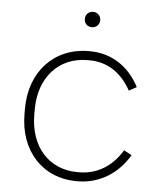

<svg xmlns="http://www.w3.org/2000/svg" viewBox="-51 -732 657 782"><g transform="rotate(5 277.5 -340.5)"><path d="M299 -624C316 -624 330 -637 330 -656C330 -673 316 -687 299 -687C280 -687 267 -673 267 -656C267 -637 280 -624 299 -624ZM291 6H296C382 6 459 -40 505 -119L473 -136C432 -68 371 -31 298 -31H291C175 -31 96 -118 96 -249V-271C96 -401 175 -489 293 -489H300C373 -489 431 -452 471 -380L502 -397C459 -480 386 -526 299 -526H295C154 -526 56 -422 56 -271V-249C56 -98 151 6 291 6Z"/></g></svg>

Font: Fixel Text ExtraLight
Style: Regular
Weight: 200
Width: 4
Designer: AlfaBravo + MacPaw
Foundry: Kyrylo Tkachov, Marchela Mozhyna, Serhii Makarenko, Maria Weinstein, Zakhar Kryvoshyya
Version: Version 1.211